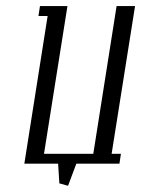

<svg xmlns="http://www.w3.org/2000/svg" viewBox="-20 -532 459 624"><path d="M59.1 0 134.8 -480H105L109.9 -512.2H199.2L123 -32.2H283.2L358.9 -512.2H418.9L342.8 -32.2H373L368.2 0H228L201.2 71.8L172.9 64L168.9 0Z"/></svg>

Font: Gawaa
Style: Italic
Weight: 400
Designer: T. Christopher White
Version: Version 1.0